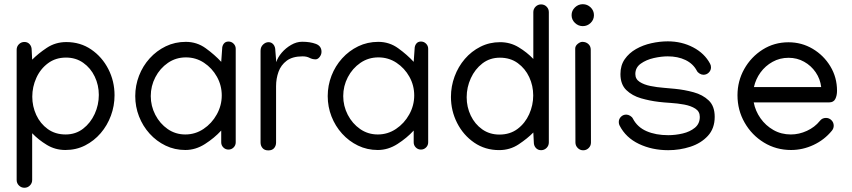

<svg xmlns="http://www.w3.org/2000/svg" viewBox="-20 -698 4019 906"><path d="M293 -499.5Q359.4 -499.5 410.6 -464.4Q461.9 -429.2 491.2 -372.1Q520.5 -314.9 520.5 -248.5Q520.5 -198.7 503.4 -152.3Q486.3 -106 455.1 -69.6Q423.8 -33.2 381.6 -11.7Q339.4 9.8 288.6 9.8Q240.7 9.8 201.2 -14.2Q161.6 -38.1 131.8 -69.3V151.4Q131.8 166.5 121.1 177.2Q110.4 188 95.2 188Q80.1 188 69.3 177.2Q58.6 166.5 58.6 151.4V-463.4Q58.6 -478.5 69.3 -489.3Q80.1 -500 95.2 -500Q110.4 -500 119.9 -489.3Q129.4 -478.5 129.4 -463.4L131.8 -416.5Q159.7 -444.8 200.7 -472.2Q241.7 -499.5 293 -499.5ZM291.5 -426.3Q242.2 -426.3 206.3 -399.4Q170.4 -372.6 151.4 -330.3Q132.3 -288.1 132.3 -241.7Q132.3 -196.3 151.1 -155.5Q169.9 -114.7 205.3 -89.1Q240.7 -63.5 289.6 -63.5Q336.9 -63.5 372.1 -90.6Q407.2 -117.7 426.8 -160.4Q446.3 -203.1 446.3 -250Q446.3 -296.4 427 -336.7Q407.7 -377 372.8 -401.6Q337.9 -426.3 291.5 -426.3Z M856.9 -500.5Q909.2 -500.5 950.9 -470.2Q992.7 -439.9 1023.9 -406.2L1028.3 -467.8Q1028.3 -481.9 1036.1 -491.9Q1043.9 -502 1058.1 -502Q1072.3 -502 1082.3 -491.9Q1092.3 -481.9 1092.3 -467.8V-26.4Q1092.3 -12.2 1082.3 -2.2Q1072.3 7.8 1058.1 7.8Q1043.9 7.8 1033.9 -2.2Q1023.9 -12.2 1023.9 -26.4V-82Q991.7 -46.9 947.5 -18.6Q903.3 9.8 854.5 9.8Q804.2 9.8 761.2 -11Q718.3 -31.7 686 -67.4Q653.8 -103 636 -148.7Q618.2 -194.3 618.2 -244.6Q618.2 -294.4 636 -340.6Q653.8 -386.7 686.3 -422.6Q718.8 -458.5 762.2 -479.5Q805.7 -500.5 856.9 -500.5ZM1026.4 -247.6Q1026.4 -294.9 1003.7 -335.7Q981 -376.5 942.6 -401.9Q904.3 -427.2 857.4 -427.2Q810.1 -427.2 772.5 -401.4Q734.9 -375.5 713.1 -333.7Q691.4 -292 691.4 -244.6Q691.4 -197.8 712.9 -156.2Q734.4 -114.7 771.2 -89.1Q808.1 -63.5 854.5 -63.5Q901.4 -63.5 940.4 -89.6Q979.5 -115.7 1002.9 -158Q1026.4 -200.2 1026.4 -247.6Z M1497.1 -453.6Q1497.1 -440.4 1488.3 -429.2Q1479.5 -418 1469.2 -418Q1454.1 -418 1440.7 -425Q1427.2 -432.1 1408.2 -432.1Q1360.4 -432.1 1333 -411.6Q1305.7 -391.1 1294.2 -359.1Q1282.7 -327.1 1282.7 -291.5V-25.4Q1282.7 -10.3 1273.7 0.7Q1264.6 11.7 1246.1 11.7Q1228 11.7 1218.8 0.7Q1209.5 -10.3 1209.5 -25.4V-458.5Q1209.5 -476.6 1221.4 -487.8Q1233.4 -499 1247.1 -499Q1261.2 -499 1270.3 -488Q1279.3 -477.1 1279.3 -458.5L1283.7 -404.8Q1290.5 -427.2 1309.3 -449.2Q1328.1 -471.2 1353.8 -486.1Q1379.4 -501 1405.8 -501Q1443.4 -501 1470.2 -491Q1497.1 -481 1497.1 -453.6Z M1765.1 -500.5Q1817.4 -500.5 1859.1 -470.2Q1900.9 -439.9 1932.1 -406.2L1936.5 -467.8Q1936.5 -481.9 1944.3 -491.9Q1952.1 -502 1966.3 -502Q1980.5 -502 1990.5 -491.9Q2000.5 -481.9 2000.5 -467.8V-26.4Q2000.5 -12.2 1990.5 -2.2Q1980.5 7.8 1966.3 7.8Q1952.1 7.8 1942.1 -2.2Q1932.1 -12.2 1932.1 -26.4V-82Q1899.9 -46.9 1855.7 -18.6Q1811.5 9.8 1762.7 9.8Q1712.4 9.8 1669.4 -11Q1626.5 -31.7 1594.2 -67.4Q1562 -103 1544.2 -148.7Q1526.4 -194.3 1526.4 -244.6Q1526.4 -294.4 1544.2 -340.6Q1562 -386.7 1594.5 -422.6Q1627 -458.5 1670.4 -479.5Q1713.9 -500.5 1765.1 -500.5ZM1934.6 -247.6Q1934.6 -294.9 1911.9 -335.7Q1889.2 -376.5 1850.8 -401.9Q1812.5 -427.2 1765.6 -427.2Q1718.3 -427.2 1680.7 -401.4Q1643.1 -375.5 1621.3 -333.7Q1599.6 -292 1599.6 -244.6Q1599.6 -197.8 1621.1 -156.2Q1642.6 -114.7 1679.4 -89.1Q1716.3 -63.5 1762.7 -63.5Q1809.6 -63.5 1848.6 -89.6Q1887.7 -115.7 1911.1 -158Q1934.6 -200.2 1934.6 -247.6Z M2335.4 10.3Q2269 10.3 2217.8 -24.9Q2166.5 -60.1 2137.2 -117.4Q2107.9 -174.8 2107.9 -240.7Q2107.9 -290.5 2125 -336.9Q2142.1 -383.3 2173.3 -419.7Q2204.6 -456.1 2247.1 -477.5Q2289.6 -499 2339.8 -499Q2387.7 -499 2427.2 -475.1Q2466.8 -451.2 2496.6 -419.9V-640.6Q2496.6 -655.8 2507.3 -666.5Q2518.1 -677.2 2533.2 -677.2Q2548.8 -677.2 2559.3 -666.5Q2569.8 -655.8 2569.8 -640.6V-25.9Q2569.8 -10.7 2559.1 0Q2548.3 10.7 2533.2 10.7Q2518.1 10.7 2508.5 0Q2499 -10.7 2499 -25.9L2496.6 -72.8Q2468.8 -44.4 2427.7 -17.1Q2386.7 10.3 2335.4 10.3ZM2336.9 -63Q2386.7 -63 2422.4 -89.8Q2458 -116.7 2477.1 -159.2Q2496.1 -201.7 2496.1 -247.6Q2496.1 -293.5 2477.3 -334Q2458.5 -374.5 2423.3 -400.1Q2388.2 -425.8 2338.9 -425.8Q2291.5 -425.8 2256.3 -398.7Q2221.2 -371.6 2201.7 -328.9Q2182.1 -286.1 2182.1 -239.3Q2182.1 -192.9 2201.4 -152.6Q2220.7 -112.3 2255.6 -87.6Q2290.5 -63 2336.9 -63Z M2730 -574.7Q2709 -574.7 2693.1 -589.8Q2677.2 -605 2677.2 -626.5Q2677.2 -647.9 2693.1 -663.1Q2709 -678.2 2730 -678.2Q2751.5 -678.2 2767.1 -663.1Q2782.7 -647.9 2782.7 -626.5Q2782.7 -605 2767.1 -589.8Q2751.5 -574.7 2730 -574.7ZM2694.3 -468.8Q2694.3 -481.4 2706.1 -491Q2717.8 -500.5 2728 -500.5Q2745.1 -500.5 2756.3 -490.2Q2767.6 -480 2767.6 -463.4L2768.6 -25.4Q2768.6 -10.3 2757.8 0.5Q2747.1 11.2 2731.9 11.2Q2716.8 11.2 2706.1 0.2Q2695.3 -10.7 2695.3 -25.9Z M3131.3 -502.9Q3196.8 -502.9 3250.7 -474.6Q3304.7 -446.3 3330.6 -397.5Q3335 -389.6 3335 -380.4Q3335 -365.7 3324.5 -355.5Q3314 -345.2 3299.3 -345.2Q3290.5 -345.2 3281.2 -350.8Q3272 -356.4 3268.1 -364.3Q3250.5 -397.5 3214.6 -414.8Q3178.7 -432.1 3130.9 -432.1Q3100.6 -432.1 3064.9 -424.1Q3029.3 -416 3003.7 -397.7Q2978 -379.4 2978 -348.6Q2978 -324.7 2998.5 -311.5Q3019 -298.3 3049.6 -292.2Q3080.1 -286.1 3111.6 -283.7Q3143.1 -281.2 3165.5 -278.8Q3210 -274.4 3252.9 -262.7Q3295.9 -251 3324.2 -224.1Q3352.5 -197.3 3352.5 -146.5Q3352.5 -91.8 3320.3 -56.9Q3288.1 -22 3237.8 -5.6Q3187.5 10.7 3133.3 10.7Q3057.1 10.7 2995.1 -18.8Q2933.1 -48.3 2903.8 -105.5Q2899.9 -112.3 2899.9 -122.1Q2899.9 -136.7 2910.2 -147Q2920.4 -157.2 2935.1 -157.2Q2944.3 -157.2 2953.6 -151.6Q2962.9 -146 2966.8 -137.7Q2987.8 -97.7 3031.2 -78.9Q3074.7 -60.1 3133.3 -60.1Q3167 -60.1 3201.4 -68.1Q3235.8 -76.2 3259 -95.2Q3282.2 -114.3 3282.2 -146.5Q3282.2 -171.9 3261.2 -185.3Q3240.2 -198.7 3208.5 -204.6Q3176.8 -210.4 3144.3 -212.4Q3111.8 -214.4 3088.4 -217.3Q3046.9 -222.2 3005.1 -234.1Q2963.4 -246.1 2935.5 -272.9Q2907.7 -299.8 2907.7 -348.6Q2907.7 -389.6 2928 -418.7Q2948.2 -447.8 2981.2 -466.6Q3014.2 -485.4 3053.7 -494.1Q3093.3 -502.9 3131.3 -502.9Z M3712.9 9.8Q3642.1 9.8 3584.7 -25.4Q3527.3 -60.5 3493.7 -119.4Q3460 -178.2 3460 -248.5Q3460 -315.4 3491.9 -372.3Q3523.9 -429.2 3578.6 -463.9Q3633.3 -498.5 3700.7 -498.5Q3762.7 -498.5 3814.7 -467.8Q3866.7 -437 3898.2 -385Q3929.7 -333 3929.7 -269.5Q3929.7 -247.1 3921.6 -231Q3913.6 -214.8 3892.1 -214.8H3536.6Q3544.4 -174.3 3568.6 -139.9Q3592.8 -105.5 3629.6 -84.5Q3666.5 -63.5 3711.9 -63.5Q3750.5 -63.5 3787.6 -80.6Q3824.7 -97.7 3848.6 -127.4Q3859.4 -141.6 3877.4 -141.6Q3892.6 -141.6 3903.3 -130.9Q3914.1 -120.1 3914.1 -105Q3914.1 -91.8 3905.3 -81.1Q3870.1 -38.1 3819.1 -14.2Q3768.1 9.8 3712.9 9.8ZM3855 -287.1Q3850.6 -325.2 3829.1 -356.7Q3807.6 -388.2 3774.4 -406.7Q3741.2 -425.3 3701.2 -425.3Q3659.7 -425.3 3625.5 -406.2Q3591.3 -387.2 3568.6 -356Q3545.9 -324.7 3537.6 -287.1Z"/></svg>

Font: Manjari
Style: Regular
Weight: 400
Designer: Santhosh Thottingal <santhosh.thottingal@gmail.com>
Foundry: SMC
Version: Version 2.000